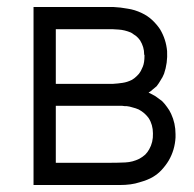

<svg xmlns="http://www.w3.org/2000/svg" viewBox="-20 -528 562 556"><path d="M410.2 -259.8Q420.9 -254.9 430.7 -249Q440.4 -242.2 449.2 -235.4Q458 -226.6 463.9 -217.8Q470.7 -209 475.6 -198.2Q488.3 -170.9 488.3 -139.6Q488.3 -134.8 488.3 -129.9Q486.3 -93.8 468.8 -63.5Q460 -48.8 448.2 -36.1Q437.5 -24.4 422.9 -15.6Q408.2 -6.8 383.8 0Q360.4 7.8 326.2 7.8Q296.9 7.8 267.6 7.8Q239.3 7.8 210 7.8Q190.4 7.8 170.9 7.8Q152.3 7.8 132.8 7.8Q119.1 7.8 104.5 7.8Q90.8 7.8 77.1 7.8Q77.1 5.9 77.1 3.9Q77.1 2 77.1 0Q77.1 -56.6 77.1 -113.3Q77.1 -170.9 77.1 -227.5Q77.1 -266.6 77.1 -305.7Q77.1 -344.7 77.1 -383.8Q77.1 -414.1 77.1 -445.3Q77.1 -476.6 77.1 -507.8Q79.1 -507.8 81.1 -507.8Q83 -507.8 85 -507.8Q109.4 -507.8 134.8 -507.8Q160.2 -507.8 185.5 -507.8Q203.1 -507.8 220.7 -507.8Q238.3 -507.8 255.9 -507.8Q261.7 -507.8 266.6 -507.8Q272.5 -507.8 278.3 -507.8Q282.2 -507.8 292 -507.8Q300.8 -507.8 307.6 -507.8Q329.1 -506.8 349.6 -502.9Q370.1 -500 390.6 -490.2Q407.2 -482.4 419.9 -470.7Q433.6 -458 443.4 -443.4Q460.9 -414.1 463.9 -379.9Q465.8 -345.7 455.1 -314.5Q451.2 -304.7 445.3 -295.9Q440.4 -287.1 433.6 -278.3Q427.7 -273.4 421.9 -268.6Q417 -263.7 410.2 -259.8Q410.2 -259.8 410.2 -259.8Q410.2 -259.8 410.2 -259.8ZM307.6 -285.2Q322.3 -286.1 335 -288.1Q348.6 -290 362.3 -296.9Q370.1 -301.8 376 -307.6Q382.8 -313.5 387.7 -322.3Q388.7 -324.2 393.6 -335Q398.4 -346.7 398.4 -366.2Q398.4 -367.2 398.4 -368.2Q398.4 -369.1 397.5 -370.1Q397.5 -381.8 394.5 -391.6Q391.6 -401.4 385.7 -411.1Q380.9 -418 374 -423.8Q367.2 -428.7 359.4 -433.6Q340.8 -441.4 323.2 -442.4Q305.7 -443.4 307.6 -443.4Q297.9 -443.4 287.1 -443.4Q277.3 -443.4 267.6 -443.4Q253.9 -443.4 240.2 -443.4Q226.6 -443.4 212.9 -443.4Q195.3 -443.4 177.7 -443.4Q160.2 -443.4 141.6 -443.4Q141.6 -435.5 141.6 -426.8Q141.6 -418.9 141.6 -410.2Q141.6 -397.5 141.6 -383.8Q141.6 -370.1 141.6 -356.4Q141.6 -338.9 141.6 -321.3Q141.6 -303.7 141.6 -285.2Q150.4 -285.2 158.2 -285.2Q167 -285.2 174.8 -285.2Q188.5 -285.2 202.1 -285.2Q215.8 -285.2 228.5 -285.2Q242.2 -285.2 255.9 -285.2Q269.5 -285.2 283.2 -285.2Q289.1 -285.2 295.9 -285.2Q302.7 -285.2 307.6 -285.2ZM141.6 -221.7Q141.6 -212.9 141.6 -204.1Q141.6 -195.3 141.6 -186.5Q141.6 -172.9 141.6 -159.2Q141.6 -144.5 141.6 -130.9Q141.6 -112.3 141.6 -93.8Q141.6 -75.2 141.6 -56.6Q151.4 -56.6 161.1 -56.6Q169.9 -56.6 179.7 -56.6Q194.3 -56.6 209 -56.6Q224.6 -56.6 239.3 -56.6Q253.9 -56.6 269.5 -56.6Q284.2 -56.6 298.8 -56.6Q321.3 -56.6 342.8 -57.6Q364.3 -58.6 383.8 -68.4Q392.6 -73.2 400.4 -80.1Q407.2 -86.9 412.1 -95.7Q423.8 -116.2 422.9 -141.6Q422.9 -167 410.2 -186.5Q404.3 -194.3 397.5 -200.2Q390.6 -206.1 381.8 -210.9Q373 -214.8 364.3 -216.8Q355.5 -219.7 346.7 -220.7Q344.7 -220.7 343.8 -220.7Q341.8 -220.7 340.8 -220.7Q337.9 -220.7 333 -221.7Q327.1 -221.7 326.2 -221.7Q314.5 -221.7 302.7 -221.7Q291 -221.7 279.3 -221.7Q263.7 -221.7 247.1 -221.7Q231.4 -221.7 214.8 -221.7Q201.2 -221.7 186.5 -221.7Q171.9 -221.7 157.2 -221.7Q153.3 -221.7 149.4 -221.7Q145.5 -221.7 141.6 -221.7Z"/></svg>

Font: LeFont
Style: Light
Weight: 300
Designer: Leryon MEDIA
Version: Version 1.0